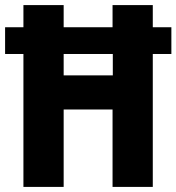

<svg xmlns="http://www.w3.org/2000/svg" viewBox="-23 -734 693 754"><path d="M69 0V-522H-3V-627H69V-714H227V-627H419V-714H577V-627H650V-522H577V0H419V-304H227V0ZM227 -438H420V-522H227Z"/></svg>

Font: Noto Sans Lao UI Cond ExtBd
Style: Regular
Weight: 800
Width: 3
Designer: Monotype Design Team
Foundry: Monotype Imaging Inc.
Version: Version 2.000; ttfautohint (v1.8.4.7-5d5b)